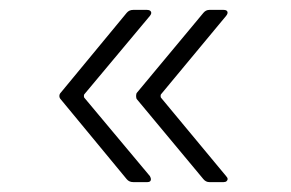

<svg xmlns="http://www.w3.org/2000/svg" viewBox="-20 -475 589 388"><path d="M391 -113 257 -274Q255 -276 255 -281Q255 -286 257 -288L391 -449Q396 -455 403 -455H432Q438 -455 439.5 -451.5Q441 -448 437 -443L305 -284Q304 -281 305 -278L437 -119Q440 -116 440 -113Q440 -111 438 -109Q436 -107 432 -107H403Q396 -107 391 -113ZM103 -288 236 -449Q241 -455 249 -455H277Q283 -455 285 -451.5Q287 -448 283 -443L150 -284Q149 -281 150 -278L283 -119Q285 -115 285 -113Q285 -107 278 -107H249Q241 -107 236 -113L103 -274Q100 -277 100 -281Q100 -285 103 -288Z"/></svg>

Font: Barlow GEO Light
Style: Regular
Weight: 300
Designer: Jeremy Tribby
Foundry: Tribby Type
Version: Version 1.408